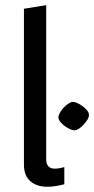

<svg xmlns="http://www.w3.org/2000/svg" viewBox="-20 -709 364 741"><path d="M205.4 -256Q205.4 -264 211.5 -274.5Q217.5 -285 226.5 -294.4Q235.4 -303.9 244.9 -309.8Q254.3 -315.8 261.2 -315.8Q268.5 -315.8 278.7 -311.1Q289 -306.4 299.1 -299Q309.2 -291.5 316.2 -282.8Q323.3 -274.1 323.3 -265Q323.3 -256.7 317.1 -246.7Q310.9 -236.8 302.2 -227.3Q293.5 -217.8 284 -211.9Q274.6 -206 267.3 -206Q260.7 -206 250.1 -210.6Q239.5 -215.3 229.4 -222.9Q219.3 -230.5 212.4 -239.2Q205.4 -247.9 205.4 -256ZM162.5 11.8Q122.2 11.8 97.3 -9.4Q72.4 -30.7 72.4 -73.9V-675.2L158.3 -689.1V-93.2Q158.3 -77.1 166.4 -67.6Q174.6 -58.1 190.8 -58.1Q201.3 -58.1 210.6 -59.9Q219.9 -61.6 228.2 -64.1V2.1Q215.1 5.6 197.5 8.7Q179.9 11.8 162.5 11.8Z"/></svg>

Font: Ancizar Sans Thin
Style: Regular
Weight: 100
Designer: Cesar Puertas, Viviana Monsalve, Julian Moncada, Julian Prieto, Jose Castro, Mariel Hernandez, Felipe Aragon, Sara Alarc
Version: Version 8.100